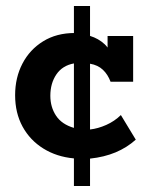

<svg xmlns="http://www.w3.org/2000/svg" viewBox="-20 -520 497 640"><path d="M226.4 100V8Q168.9 2.7 124.5 -24.9Q80.1 -52.5 55.2 -98Q30.4 -143.5 30.4 -202.8Q30.4 -261.1 54.8 -308Q79.2 -354.8 123.9 -382.4Q168.6 -410 229.2 -410Q237.3 -410 245.1 -408.9Q252.9 -407.8 258.7 -405.3L226.4 -390.2V-500H280.1V-400.3Q308.4 -391.6 328.7 -372.7Q348.9 -353.7 351.2 -327.1L338.6 -325.4V-400H423.8V-247.6H348.5Q339.5 -271.8 323 -287.4Q306.4 -303.1 280.1 -307.6V-88.4Q306.8 -91.4 334.2 -103.6Q361.7 -115.8 382.9 -136.5L432.6 -54.5Q403.1 -28 365.2 -12.1Q327.3 3.7 280.1 8.7V100ZM147.8 -200.8Q147.8 -163 166.9 -134.2Q186 -105.5 226.4 -93.7V-308.6Q188 -301.5 167.9 -271.9Q147.8 -242.3 147.8 -200.8Z"/></svg>

Font: Rokkitt SemiBold
Style: Regular
Weight: 600
Designer: Vernon Adams
Foundry: Vernon Adams
Version: Version 3.103